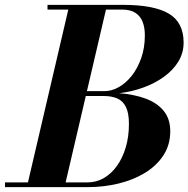

<svg xmlns="http://www.w3.org/2000/svg" viewBox="-68 -770 775 790"><path d="M-47.5 0V-19.5H47L213 -730.5H127.5V-750H437.5Q566 -750 626.8 -713.8Q687.5 -677.5 687.5 -595Q687.5 -552.5 666 -517Q644.5 -481.5 607.2 -454.5Q570 -427.5 522.2 -410Q474.5 -392.5 422 -386.5Q482.5 -382 530 -364.8Q577.5 -347.5 605 -314.5Q632.5 -281.5 632.5 -230Q632.5 -174 604.5 -131Q576.5 -88 528.5 -58.8Q480.5 -29.5 419.5 -14.8Q358.5 0 292.5 0ZM202 -19.5H292.5Q328.5 -19.5 359.5 -37.5Q390.5 -55.5 413.5 -87.8Q436.5 -120 449.5 -164Q462.5 -208 462.5 -260Q462.5 -304.5 450.2 -329.5Q438 -354.5 414.8 -364.8Q391.5 -375 358.5 -375H265L269.5 -395H362.5Q391 -395 420.2 -411.2Q449.5 -427.5 473.8 -458Q498 -488.5 513 -530.8Q528 -573 528 -625Q528 -657 518.5 -680.8Q509 -704.5 488.5 -717.5Q468 -730.5 435 -730.5H368Z"/></svg>

Font: Bodoni Moda 11pt
Style: Bold Italic
Weight: 700
Italic angle: -13°
Designer: Owen Earl
Foundry: indestructible type
Version: Version 2.004